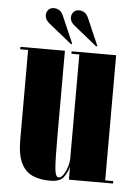

<svg xmlns="http://www.w3.org/2000/svg" viewBox="-51 -732 556 784"><g transform="rotate(5 226.5 -340.0)"><path d="M183.5 11Q141 11 110.8 -2.8Q80.5 -16.5 64.2 -50.8Q48 -85 48 -146.5V-513H15.5V-523H198V-163.5Q198 -74.5 201.2 -40Q204.5 -5.5 217.5 -5.5Q227.5 -5.5 236.8 -19.2Q246 -33 252 -52.2Q258 -71.5 258 -87.5V-513H225.5V-523H408V-10H441V0H260V-53.5Q255 -32 240 -10.5Q225 11 183.5 11ZM324 -551.5 229 -628Q210.5 -643 210.5 -660Q210.5 -674 218.8 -683.2Q227 -692.5 241 -692.5Q268 -692.5 280 -665L328 -554.5ZM221 -551.5 126 -628Q107.5 -643 107.5 -660Q107.5 -674 115.8 -683.2Q124 -692.5 138 -692.5Q165 -692.5 177 -665L225 -554.5Z"/></g></svg>

Font: Imbue 100pt Black
Style: Regular
Weight: 900
Designer: Tyler Finck
Foundry: Etcetera Type Company
Version: Version 1.102; ttfautohint (v1.8.3)